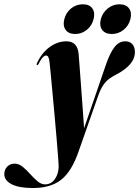

<svg xmlns="http://www.w3.org/2000/svg" viewBox="-156 -650 664 918"><path d="M353 -348Q371 -398.5 392 -425.5Q413 -452.5 443 -452.5Q465 -452.5 477 -438.5Q489 -424.5 489 -401.5Q489 -369.5 466.2 -343.2Q443.5 -317 406 -297Q382.5 -285.5 365.5 -272.8Q348.5 -260 335.2 -239.2Q322 -218.5 310 -182.5L220 73.5Q187.5 168.5 137.2 208.8Q87 249 1.5 249Q-65.5 249 -100.5 230.8Q-135.5 212.5 -135.5 183Q-135.5 161.5 -121.8 147Q-108 132.5 -86 132.5Q-66 132.5 -47.5 147.5Q-29 162.5 -11.8 182Q5.5 201.5 23.2 216.5Q41 231.5 59.5 231.5Q89 231.5 106.8 205.8Q124.5 180 124.5 145Q124.5 135.5 121.8 100.2Q119 65 114.8 14.5Q110.5 -36 105.5 -92Q100.5 -148 95.5 -200.5Q90.5 -253 87 -292.2Q83.5 -331.5 81.5 -347Q79.5 -368 75.5 -376.2Q71.5 -384.5 64.5 -384.5Q48 -384.5 28.5 -344.5Q25 -338.5 22 -339Q17 -340 20 -346Q41.5 -395 79.8 -423.8Q118 -452.5 161.5 -452.5Q215 -452.5 220 -391Q221.5 -372.5 224.8 -329.2Q228 -286 232 -232Q236 -178 239.8 -125.8Q243.5 -73.5 246 -37ZM203.5 -487.5Q172 -487.5 157.8 -507.2Q143.5 -527 151.5 -558.5Q159.5 -590 184 -609.8Q208.5 -629.5 240 -629.5Q271.5 -629.5 285.5 -609.8Q299.5 -590 291.5 -558.5Q283.5 -527 259 -507.2Q234.5 -487.5 203.5 -487.5ZM378.5 -487.5Q347 -487.5 332.5 -507.2Q318 -527 326 -558.5Q334.5 -589.5 359.2 -609.5Q384 -629.5 415 -629.5Q446.5 -629.5 461 -609.8Q475.5 -590 467.5 -558.5Q459.5 -527 434.8 -507.2Q410 -487.5 378.5 -487.5Z"/></svg>

Font: Fraunces 144pt
Style: Bold Italic
Weight: 700
Italic angle: -16°
Version: Version 1.000;[b76b70a41]